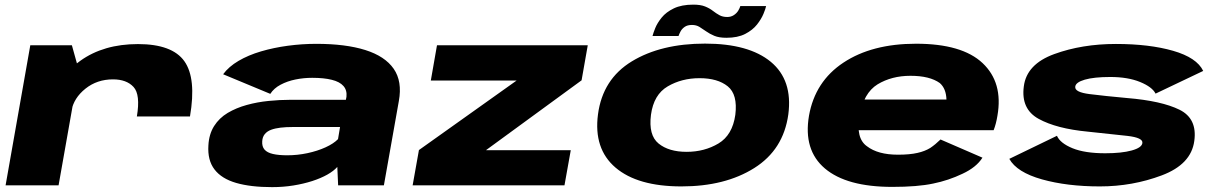

<svg xmlns="http://www.w3.org/2000/svg" viewBox="-20 -780 5127 808"><path d="M556 -290H779.5Q807 -450.5 755.8 -522.5Q704.5 -594.5 560.5 -594.5Q416 -594.5 318 -524.2Q220 -454 206 -374.5L280.5 -313.5Q290.5 -367.5 339.5 -406.8Q388.5 -446 455.5 -446Q512.5 -446 542 -414Q571.5 -382 556 -290ZM3.5 0H226.5L312 -483.5L282.5 -589.5H107.5Z M1125 7.5Q1172 7.5 1215 0.5Q1258 -6.5 1294.2 -18.2Q1330.5 -30 1357.5 -45.2Q1384.5 -60.5 1399.5 -77.5L1403 0H1595.5L1658.5 -355Q1673.5 -437.5 1636.8 -490.5Q1600 -543.5 1517.2 -569.5Q1434.5 -595.5 1311 -595.5Q1251 -595.5 1191.5 -587.5Q1132 -579.5 1078.5 -563.8Q1025 -548 983.8 -523.8Q942.5 -499.5 919 -467.5L1117.5 -385Q1132.5 -408.5 1160.8 -423.5Q1189 -438.5 1223.5 -445.5Q1258 -452.5 1294 -452.5Q1343 -452.5 1376.2 -444.2Q1409.5 -436 1425.2 -418.2Q1441 -400.5 1438 -372.5L1435.5 -360H1201Q1157.5 -360 1110 -355.2Q1062.5 -350.5 1018.2 -338.2Q974 -326 938.2 -304.8Q902.5 -283.5 881 -249.5Q859.5 -215.5 857 -168Q853 -105.5 882.8 -66.8Q912.5 -28 973.8 -10.2Q1035 7.5 1125 7.5ZM1189 -126.5Q1153 -126.5 1128.8 -132Q1104.5 -137.5 1093.2 -150.5Q1082 -163.5 1083.5 -185.5Q1084.5 -203.5 1094.2 -215.5Q1104 -227.5 1120.8 -233.8Q1137.5 -240 1160.5 -242.8Q1183.5 -245.5 1212.5 -245.5H1411L1402.5 -194.5Q1384 -175.5 1350 -160Q1316 -144.5 1274 -135.5Q1232 -126.5 1189 -126.5Z M1716.5 0H2355.5L2382 -148H2026L2026.5 -149L2427.5 -442L2453.5 -589.5H1819L1793 -441H2154.5H2154L1743 -148.5Z M2847.5 4.5Q3031.5 4.5 3154.2 -72.8Q3277 -150 3297.5 -298.5Q3316.5 -443 3223.8 -519.8Q3131 -596.5 2947 -596.5Q2762 -596.5 2639 -521.8Q2516 -447 2496.5 -298.5Q2477.5 -154 2570.2 -74.8Q2663 4.5 2847.5 4.5ZM2869.5 -141Q2794.5 -141 2751.5 -176Q2708.5 -211 2719.5 -297Q2731 -382 2790 -416.5Q2849 -451 2924 -451Q3000 -451 3042.5 -416.8Q3085 -382.5 3074.5 -297Q3062.5 -211.5 3003.5 -176.2Q2944.5 -141 2869.5 -141ZM3037 -621Q3084.5 -621 3116 -637.2Q3147.5 -653.5 3165.8 -676.8Q3184 -700 3193 -721.8Q3202 -743.5 3204 -754.5H3095.5Q3093.5 -746.5 3086.8 -735.2Q3080 -724 3068 -716.2Q3056 -708.5 3040.5 -708.5Q3021.5 -708.5 3007.8 -716Q2994 -723.5 2980.2 -734.2Q2966.5 -745 2947.2 -752.8Q2928 -760.5 2898 -760.5Q2848.5 -760.5 2815.8 -744.8Q2783 -729 2764.5 -706Q2746 -683 2737.5 -661.8Q2729 -640.5 2726 -628.5H2835.5Q2838 -636.5 2844 -647.8Q2850 -659 2861.5 -667Q2873 -675 2892 -675Q2910 -675 2923.5 -666.8Q2937 -658.5 2951.8 -648Q2966.5 -637.5 2986.2 -629.2Q3006 -621 3037 -621Z M3735 6.5 3759 -129Q3674.5 -129 3628.5 -164.5Q3580.5 -198 3597.5 -292.5Q3614 -388.5 3673 -425Q3732.5 -461 3811.5 -461Q3892.5 -461 3935 -430.5Q3961.5 -407.5 3963 -361H3590L3567.5 -232H4161.5Q4172 -258.5 4177.5 -293Q4202 -432.5 4115 -514.5Q4028.5 -596 3835 -596Q3649.5 -596 3529.5 -516.5Q3410 -437.5 3384.5 -293Q3360 -148.5 3451.5 -71Q3543 6.5 3735 6.5ZM3759 -129 3735 6.5Q3841.5 6.5 3907 -7.5Q3971.5 -20.5 4031 -49Q4089 -76 4114.5 -116.5L3938 -193Q3916.5 -172 3895 -157.5Q3872.5 -143.5 3841 -136.5Q3808.5 -129 3759 -129Z M4608.5 4.5Q4745.5 4.5 4869.2 -42Q4993 -88.5 5006 -187Q5019 -281 4943.8 -318.2Q4868.5 -355.5 4722.5 -367.5Q4629 -376 4565.5 -384Q4502 -392 4505 -415Q4506.5 -433.5 4545.2 -444.8Q4584 -456 4652.5 -456Q4726.5 -456 4777.8 -435Q4829 -414 4843 -386L5043.5 -481.5Q5016.5 -537.5 4916.8 -566.2Q4817 -595 4676 -595Q4533.5 -595 4416.8 -552.5Q4300 -510 4288.5 -416Q4276 -321 4351 -279.8Q4426 -238.5 4557.5 -226Q4656.5 -216 4723.8 -208.2Q4791 -200.5 4787.5 -178Q4785 -158.5 4742.8 -146.8Q4700.5 -135 4631 -135Q4545.5 -135 4493.5 -156.2Q4441.5 -177.5 4428 -208.5L4227.5 -111.5Q4259 -55 4364.8 -25.2Q4470.5 4.5 4608.5 4.5Z"/></svg>

Font: Anybody Expanded ExtraBold
Style: Italic
Weight: 800
Width: 7
Italic angle: -10°
Version: Version 1.113;gftools[0.9.25]